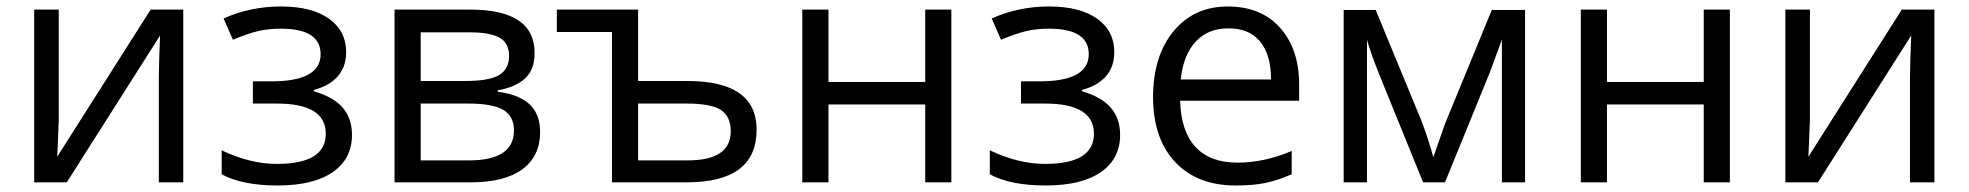

<svg xmlns="http://www.w3.org/2000/svg" viewBox="-20 -565 6101 595"><path d="M162.1 -535.2V-195.8L158.7 -106.9L157.2 -79.1L446.8 -535.2H547.9V0H472.2V-327.1L473.6 -391.6L476.1 -455.1L187 0H85.9V-535.2Z M821.8 -313Q973.6 -313 973.6 -397Q973.6 -476.1 850.6 -476.1Q813 -476.1 782.2 -469.2Q751.5 -462.4 701.7 -441.9L672.9 -507.8Q755.9 -544.9 851.1 -544.9Q946.3 -544.9 999.5 -507.1Q1052.7 -469.2 1052.7 -403.8Q1052.7 -314 952.6 -286.1V-282.2Q1014.2 -264.2 1042.5 -230.7Q1070.8 -197.3 1070.8 -147Q1070.8 -72.8 1011 -31.5Q951.2 9.8 840.8 9.8Q730.5 9.8 667 -24.9V-99.1Q755.9 -57.1 836.9 -57.1Q989.3 -56.6 989.7 -150.4Q989.7 -244.1 837.9 -244.1H763.7V-313Z M1436.5 -464.8H1283.7V-314H1420.9Q1496.1 -314 1526.9 -332.5Q1557.6 -351.1 1557.6 -391.6Q1557.6 -432.1 1527.6 -448.5Q1497.6 -464.8 1436.5 -464.8ZM1572.8 -161.1Q1572.8 -204.6 1539.8 -224.4Q1506.8 -244.1 1430.7 -244.1H1283.7V-67.9H1432.6Q1572.8 -67.9 1572.8 -161.1ZM1636.7 -400.9Q1636.7 -348.6 1606.7 -321.5Q1576.7 -294.4 1522.5 -285.2V-280.8Q1590.8 -271.5 1622.3 -240.7Q1653.8 -210 1653.8 -155.8Q1653.8 -81.1 1598.9 -40.5Q1543.9 0 1438.5 0H1202.6V-535.2H1437.5Q1636.7 -535.2 1636.7 -400.9Z M2244.6 -158.2Q2244.6 -203.6 2214.4 -223.9Q2184.1 -244.1 2107.4 -244.1H1957.5V-67.9H2110.4Q2244.6 -67.9 2244.6 -158.2ZM2324.7 -163.1Q2324.7 0 2108.4 0H1876.5V-465.8H1705.6V-535.2H1957.5V-314H2110.4Q2324.7 -314 2324.7 -163.1Z M2547.4 -535.2V-311H2847.2V-535.2H2928.2V0H2847.2V-241.2H2547.4V0H2466.3V-535.2Z M3202.1 -313Q3354 -313 3354 -397Q3354 -476.1 3231 -476.1Q3193.4 -476.1 3162.6 -469.2Q3131.8 -462.4 3082 -441.9L3053.2 -507.8Q3136.2 -544.9 3231.4 -544.9Q3326.7 -544.9 3379.9 -507.1Q3433.1 -469.2 3433.1 -403.8Q3433.1 -314 3333 -286.1V-282.2Q3394.5 -264.2 3422.9 -230.7Q3451.2 -197.3 3451.2 -147Q3451.2 -72.8 3391.4 -31.5Q3331.5 9.8 3221.2 9.8Q3110.8 9.8 3047.4 -24.9V-99.1Q3136.2 -57.1 3217.3 -57.1Q3369.6 -56.6 3370.1 -150.4Q3370.1 -244.1 3218.3 -244.1H3144V-313Z M3786.6 -477.1Q3722.7 -477.1 3684.6 -435.1Q3646.5 -393.1 3639.2 -318.8H3918.9Q3918.9 -395.5 3884.8 -436.5Q3850.6 -477.5 3786.6 -477.1ZM3809.1 9.8Q3690.4 9.8 3622.1 -62.5Q3553.7 -134.8 3553.2 -263.7Q3553.7 -392.6 3617.2 -468.8Q3680.7 -544.9 3784.7 -544.9Q3888.7 -544.9 3947.3 -478.5Q4005.9 -412.1 4005.9 -304.2V-252.9H3637.2Q3639.6 -158.7 3684.6 -109.9Q3729.5 -61 3814.5 -61Q3898.4 -61 3982.9 -97.2V-24.9Q3939.5 -5.9 3901.4 2Q3863.3 9.8 3809.1 9.8Z M4706.1 -534.2V0H4634.3V-441.9L4596.2 -338.9L4458 0H4390.1L4252 -339.8Q4226.1 -405.3 4216.3 -441.9V0H4144V-534.2H4243.2L4383.3 -194.8Q4404.3 -141.1 4421.9 -78.1L4458 -181.2L4603 -534.2Z M4960 -535.2V-311H5259.8V-535.2H5340.8V0H5259.8V-241.2H4960V0H4878.9V-535.2Z M5588.9 -535.2V-195.8L5585.4 -106.9L5584 -79.1L5873.5 -535.2H5974.6V0H5898.9V-327.1L5900.4 -391.6L5902.8 -455.1L5613.8 0H5512.7V-535.2Z"/></svg>

Font: OpenSans-Regular
Style: Regular
Weight: 400
Foundry: Ascender Corporation
Version: Version 1.10